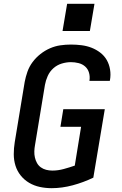

<svg xmlns="http://www.w3.org/2000/svg" viewBox="-20 -976 640 1004"><path d="M250 8Q218 8 188 1.5Q158 -5 132.5 -20Q107 -35 88.5 -58Q70 -81 61 -109.5Q52 -138 52 -169.5Q52 -201 57 -232L109 -547Q114 -574 123.5 -601Q133 -628 150.5 -651.5Q168 -675 191.5 -693.5Q215 -712 241.5 -723.5Q268 -735 295.5 -739Q323 -743 351 -743Q379 -743 406.5 -739.5Q434 -736 458.5 -726.5Q483 -717 504 -701Q525 -685 538 -662.5Q551 -640 555.5 -612.5Q560 -585 555 -557Q555 -556 554.5 -555Q554 -554 554 -553H447Q447 -554 447.5 -554.5Q448 -555 448 -555Q451 -576 445.5 -595.5Q440 -615 425.5 -628Q411 -641 391 -646Q371 -651 351 -651Q327 -651 302.5 -643.5Q278 -636 259 -619Q240 -602 229.5 -578.5Q219 -555 215 -532L163 -217Q160 -201 159.5 -184.5Q159 -168 162.5 -152.5Q166 -137 173.5 -123.5Q181 -110 193.5 -101Q206 -92 221.5 -88Q237 -84 254 -84Q283 -84 312.5 -92Q342 -100 371 -110L404 -313H296L311 -405H528L468 -47Q416 -22 360 -7Q304 8 250 8ZM307 -814 331 -956H474L450 -814Z"/></svg>

Font: Iosevka SS04 Semibold Extended
Style: Italic
Weight: 600
Width: 7
Italic angle: -9°
Monospace: yes
Designer: Belleve Invis
Foundry: Belleve Invis
Version: Version 19.0.0; ttfautohint (v1.8.4)